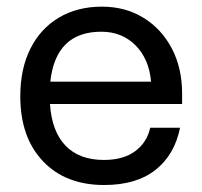

<svg xmlns="http://www.w3.org/2000/svg" viewBox="-20 -532 593 563"><path d="M39.5 -249.5Q39.5 -330 69 -389Q98.5 -448 152.5 -480.2Q206.5 -512.5 279 -512.5Q347.5 -512.5 400.5 -480Q453.5 -447.5 483.8 -390Q514 -332.5 514 -257.5V-227H126.5Q132 -146.5 172.2 -104.8Q212.5 -63 284.5 -63Q342 -63 376.5 -88.8Q411 -114.5 420.5 -157.5H508Q492 -78 436 -33.8Q380 10.5 285.5 10.5Q172 10.5 105.8 -59.5Q39.5 -129.5 39.5 -249.5ZM277 -439Q143.5 -439 127.5 -292.5H423Q417 -359.5 377.2 -399.2Q337.5 -439 277 -439Z"/></svg>

Font: Overused Grotesk
Style: Regular
Weight: 450
Version: Version 0.004